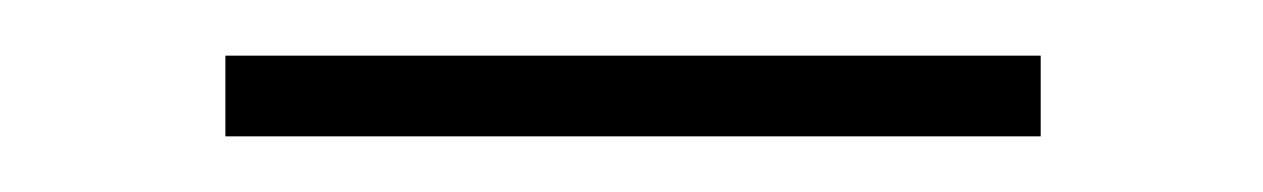

<svg xmlns="http://www.w3.org/2000/svg" viewBox="-20 -295 454 69"><path d="M61 -246V-275H354V-246Z"/></svg>

Font: Montagu Slab 144pt ExtraLight
Style: Regular
Weight: 250
Version: Version 1.000